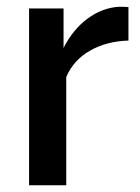

<svg xmlns="http://www.w3.org/2000/svg" viewBox="-20 -548 414 568"><path d="M360 -428Q295 -426 246 -398Q197 -370 176 -320V0H66V-523H168V-406Q195 -460 238.5 -492.5Q282 -525 332 -528Q353 -528 360 -527Z"/></svg>

Font: Raleway-v4020 SemiBold
Style: Regular
Weight: 600
Designer: Matt McInerney, Pablo Impallari, Rodrigo Fuenzalida
Foundry: Matt McInerney, Pablo Impallari, Rodrigo Fuenzalida
Version: Version 4.020;PS 004.020;hotconv 1.0.88;makeotf.lib2.5.64775